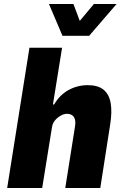

<svg xmlns="http://www.w3.org/2000/svg" viewBox="-20 -945 620 965"><path d="M16 0 128 -705H292L246 -420H252Q281 -469 325.5 -493Q370 -517 421 -517Q472 -517 500 -494.5Q528 -472 536 -428Q544 -384 534 -321L484 0H308L356 -303Q361 -331 356.5 -345.5Q352 -360 341.5 -366.5Q331 -373 317 -373Q301 -373 284.5 -363.5Q268 -354 256 -339.5Q244 -325 241 -304L192 0ZM294 -765 226 -925H349L381 -840L452 -925H566L428 -765Z"/></svg>

Font: Nunito Sans 7pt Condensed Black
Style: Italic
Weight: 900
Width: 3
Italic angle: -9°
Designer: Vernon Adams
Foundry: Vernon Adams
Version: Version 3.101;gftools[0.9.27]